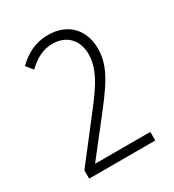

<svg xmlns="http://www.w3.org/2000/svg" viewBox="-118 -924 527 581"><g transform="rotate(-30 146.0 -633.5)"><path d="M257 -414V-444H64L139 -540C209 -629 246 -677 246 -742C246 -806 206 -853 134 -853C91 -853 56 -834 28 -806L47 -783C73 -808 100 -823 133 -823C186 -823 213 -787 213 -741C213 -680 169 -628 115 -558L26 -443V-414Z"/></g></svg>

Font: Noto Sans ExtraCondensed ExtraLight
Style: Regular
Weight: 200
Width: 2
Designer: Monotype Design Team
Foundry: Monotype Imaging Inc.
Version: Version 2.013